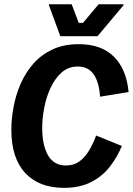

<svg xmlns="http://www.w3.org/2000/svg" viewBox="-20 -870 624 902"><path d="M280 12.5Q163.3 12.5 98.3 -57.5Q33.3 -127.5 33.3 -260Q33.3 -311.7 43.8 -367.9Q54.2 -424.2 77.1 -476.7Q100 -529.2 136.7 -570.8Q173.3 -612.5 226.2 -637.5Q279.2 -662.5 350 -662.5Q455.8 -662.5 515 -603.8Q574.2 -545 584.2 -437.5L450 -415.8Q445.8 -483.3 420.4 -520.4Q395 -557.5 345.8 -557.5Q300.8 -557.5 269.2 -529.2Q237.5 -500.8 217.1 -456.2Q196.7 -411.7 187.5 -362.1Q178.3 -312.5 178.3 -270Q178.3 -187.5 205.8 -140Q233.3 -92.5 290 -92.5Q326.7 -92.5 352.9 -111.7Q379.2 -130.8 398.3 -162.9Q417.5 -195 431.7 -233.3L552.5 -184.2Q530.8 -131.7 496.2 -87.1Q461.7 -42.5 408.8 -15Q355.8 12.5 280 12.5ZM263.3 -700 210 -845V-850H316.7L350 -762.5H370L443.3 -850H560V-845L438.3 -700Z"/></svg>

Font: Familjen Grotesk GF
Style: Bold Italic
Weight: 700
Designer: Anders Wikstroem, Jonas Baeckman, Matilda Gysing, Kristian Moeller
Foundry: Familjen STHML AB
Version: Version 2.000; Beta; Release 4; Build 6